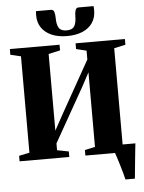

<svg xmlns="http://www.w3.org/2000/svg" viewBox="-71 -1032 948 1266"><g transform="rotate(-5 403.5 -398.5)"><path d="M707 180Q703.5 163.5 696.2 137.8Q689 112 680.8 84.5Q672.5 57 665 33.5Q657.5 10 653 -2L630 -51.5H793Q791 -35 788.5 -10.8Q786 13.5 783.2 40.8Q780.5 68 777.8 94.5Q775 121 773 143.5Q771 166 769.5 180ZM22 0V-36.5L91.5 -51V-689L22.5 -705V-743H351.5V-705.5L274.5 -688.5V-181L333.5 -288.5L525.5 -630V-688.5L457.5 -705V-743H784V-705L708.5 -688.5V-51.5L785.5 -36.5V0H457.5V-36.5L525.5 -51.5V-545L477.5 -455.5L274.5 -96.5V-51.5L351 -36.5V0ZM315 -977Q332 -977 336.8 -959.5Q341.5 -942 341.5 -921Q341.5 -877.5 355.2 -855.2Q369 -833 406.5 -833Q444 -833 457.8 -855.2Q471.5 -877.5 471.5 -921Q471.5 -942 476.5 -959.5Q481.5 -977 497.5 -977H597Q597.5 -970 598 -963Q598.5 -956 598.5 -948.5Q598.5 -901 575.5 -866.8Q552.5 -832.5 509.5 -814Q466.5 -795.5 406.5 -795.5Q347.5 -795.5 304.5 -814.2Q261.5 -833 238 -867.2Q214.5 -901.5 214.5 -948.5Q214.5 -956 215 -963Q215.5 -970 216 -977Z"/></g></svg>

Font: Merriweather 96pt Black
Style: Regular
Weight: 900
Version: Version 2.100